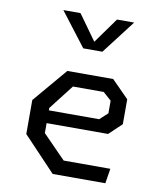

<svg xmlns="http://www.w3.org/2000/svg" viewBox="-88 -877 797 948"><g transform="rotate(10 310.0 -403.0)"><path d="M241 0H505L517 -74.5H283L168 -192V-242H476L539.5 -302V-427L454 -513.5H224L78.5 -342V-171.5ZM152.5 -806H238.5L330 -678.5L421.5 -806H507.5L378 -637H282ZM168 -306V-318L264.5 -442.5H419L460 -406V-342.5L420 -306Z"/></g></svg>

Font: Monaspace Krypton
Style: Regular
Weight: 400
Designer: Riley Cran & the Lettermatic Team
Foundry: Lettermatic
Version: Version 1.200 (Monaspace Krypton)